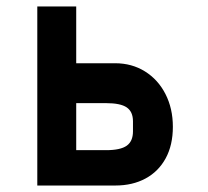

<svg xmlns="http://www.w3.org/2000/svg" viewBox="-20 -572 640 592"><path d="M95 -552H215V-377H335Q386.5 -377 427 -351.8Q467.5 -326.5 490.2 -282Q513 -237.5 513 -181Q513 -124.5 490.8 -83.8Q468.5 -43 428.5 -21.5Q388.5 0 336 0H95ZM390 -167V-198Q390 -227.5 370.8 -240.8Q351.5 -254 307 -254H215V-109H307Q351.5 -109 370.8 -122.8Q390 -136.5 390 -167Z"/></svg>

Font: JuliaMono Black
Style: Regular
Weight: 900
Monospace: yes
Designer: cormullion
Foundry: corm
Version: Version 0.054; ttfautohint (v1.8.4)